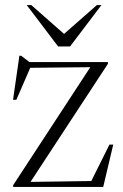

<svg xmlns="http://www.w3.org/2000/svg" viewBox="-20 -738 484 758"><path d="M32 0V-7L345.5 -486.5L362 -473L72 -470L104.5 -482L44.5 -344H31.5L56.5 -518H63.5L96 -493H406V-486L92 -7L73 -19.5L356 -23.5L335 -12.5L412 -167H427L387.5 0ZM246.5 -592H219L362.5 -718H380.5L256.5 -554.5H209.5L85.5 -718H103.5Z"/></svg>

Font: Newsreader 60pt Light
Style: Regular
Weight: 300
Designer: Hugues Gentile
Foundry: Production Type
Version: Version 1.003